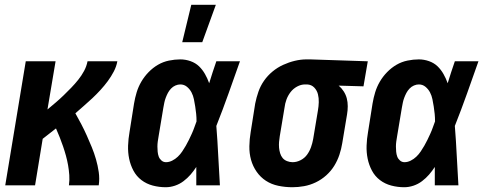

<svg xmlns="http://www.w3.org/2000/svg" viewBox="-20 -777 2040 805"><path d="M2 0 88 -520H213L179 -318Q197 -333 214 -347.5Q231 -362 247 -377.5Q263 -393 278.5 -409Q294 -425 308 -442.5Q322 -460 332.5 -479.5Q343 -499 347 -520H472Q468 -498 457 -477Q446 -456 432 -437Q418 -418 401.5 -400Q385 -382 367.5 -365.5Q350 -349 332 -333.5Q314 -318 296 -302Q309 -279 321 -256Q333 -233 344 -208.5Q355 -184 365 -159.5Q375 -135 382.5 -109Q390 -83 394 -55.5Q398 -28 394 0H269Q272 -22 270.5 -43Q269 -64 265.5 -84Q262 -104 256.5 -124Q251 -144 244.5 -163Q238 -182 230.5 -201Q223 -220 215 -238H214Q200 -227 186.5 -216.5Q173 -206 159 -195L127 0Z M675 8Q647 8 620.5 1Q594 -6 573 -22Q552 -38 539.5 -61.5Q527 -85 521.5 -111.5Q516 -138 517 -166.5Q518 -195 523 -223L542 -343Q546 -367 553 -390Q560 -413 572.5 -434.5Q585 -456 603 -474.5Q621 -493 642.5 -505.5Q664 -518 688.5 -523Q713 -528 736 -528Q758 -528 779 -520.5Q800 -513 814.5 -499Q829 -485 839.5 -466.5Q850 -448 857 -428Q864 -451 871.5 -474Q879 -497 887 -520H986Q962 -452 938 -384.5Q914 -317 887 -249Q892 -187 895 -124.5Q898 -62 902 0H803Q803 -19 803 -38.5Q803 -58 803 -77Q792 -60 779 -45Q766 -30 749.5 -17.5Q733 -5 713.5 1.5Q694 8 675 8ZM676 -97Q689 -97 702 -103.5Q715 -110 725.5 -120Q736 -130 744 -142Q752 -154 759 -166Q766 -178 772 -190.5Q778 -203 784 -216Q790 -229 794.5 -242Q799 -255 804 -268Q804 -284 802.5 -299.5Q801 -315 798.5 -330.5Q796 -346 793 -361Q790 -376 783 -389.5Q776 -403 764 -413Q752 -423 736 -423Q726 -423 715.5 -418.5Q705 -414 697 -405.5Q689 -397 684 -387.5Q679 -378 675 -367.5Q671 -357 669 -347Q667 -337 665 -326L645 -206Q643 -195 641.5 -184Q640 -173 640 -162.5Q640 -152 641 -141Q642 -130 645.5 -120.5Q649 -111 657 -104Q665 -97 676 -97ZM744 -600 782 -757H885L828 -600Z M1206 8Q1176 8 1147 2Q1118 -4 1095 -19Q1072 -34 1056 -57Q1040 -80 1032.5 -107Q1025 -134 1025.5 -164Q1026 -194 1031 -223L1050 -343Q1055 -368 1063.5 -392.5Q1072 -417 1087 -438.5Q1102 -460 1122.5 -477Q1143 -494 1167 -505Q1191 -516 1216 -522Q1241 -528 1265 -528H1281L1522 -520L1504 -415L1400 -418Q1412 -408 1421 -394Q1430 -380 1434 -364.5Q1438 -349 1438 -331.5Q1438 -314 1435 -297L1415 -177Q1411 -152 1403 -128Q1395 -104 1381.5 -82Q1368 -60 1348 -42Q1328 -24 1304 -12.5Q1280 -1 1255 3.5Q1230 8 1206 8ZM1207 -97Q1224 -97 1240.5 -105.5Q1257 -114 1267.5 -128.5Q1278 -143 1284 -160Q1290 -177 1293 -194L1313 -314Q1316 -331 1316.5 -348.5Q1317 -366 1313 -382Q1309 -398 1297.5 -410Q1286 -422 1268 -423H1259Q1242 -423 1225.5 -414Q1209 -405 1198 -390.5Q1187 -376 1181 -359.5Q1175 -343 1173 -326L1153 -206Q1151 -194 1150 -182Q1149 -170 1150 -158Q1151 -146 1154.5 -134.5Q1158 -123 1165 -114.5Q1172 -106 1183.5 -101.5Q1195 -97 1207 -97Z M1675 8Q1647 8 1620.5 1Q1594 -6 1573 -22Q1552 -38 1539.5 -61.5Q1527 -85 1521.5 -111.5Q1516 -138 1517 -166.5Q1518 -195 1523 -223L1542 -343Q1546 -367 1553 -390Q1560 -413 1572.5 -434.5Q1585 -456 1603 -474.5Q1621 -493 1642.5 -505.5Q1664 -518 1688.5 -523Q1713 -528 1736 -528Q1758 -528 1779 -520.5Q1800 -513 1814.5 -499Q1829 -485 1839.5 -466.5Q1850 -448 1857 -428Q1864 -451 1871.5 -474Q1879 -497 1887 -520H1986Q1962 -452 1938 -384.5Q1914 -317 1887 -249Q1892 -187 1895 -124.5Q1898 -62 1902 0H1803Q1803 -19 1803 -38.5Q1803 -58 1803 -77Q1792 -60 1779 -45Q1766 -30 1749.5 -17.5Q1733 -5 1713.5 1.5Q1694 8 1675 8ZM1676 -97Q1689 -97 1702 -103.5Q1715 -110 1725.5 -120Q1736 -130 1744 -142Q1752 -154 1759 -166Q1766 -178 1772 -190.5Q1778 -203 1784 -216Q1790 -229 1794.5 -242Q1799 -255 1804 -268Q1804 -284 1802.5 -299.5Q1801 -315 1798.5 -330.5Q1796 -346 1793 -361Q1790 -376 1783 -389.5Q1776 -403 1764 -413Q1752 -423 1736 -423Q1726 -423 1715.5 -418.5Q1705 -414 1697 -405.5Q1689 -397 1684 -387.5Q1679 -378 1675 -367.5Q1671 -357 1669 -347Q1667 -337 1665 -326L1645 -206Q1643 -195 1641.5 -184Q1640 -173 1640 -162.5Q1640 -152 1641 -141Q1642 -130 1645.5 -120.5Q1649 -111 1657 -104Q1665 -97 1676 -97Z"/></svg>

Font: Iosevka Curly Extrabold
Style: Italic
Weight: 800
Italic angle: -9°
Monospace: yes
Designer: Belleve Invis
Foundry: Belleve Invis
Version: Version 22.1.2; ttfautohint (v1.8.4)